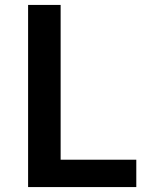

<svg xmlns="http://www.w3.org/2000/svg" viewBox="-20 -759 608 779"><path d="M94 0V-739H226V-111H533V0Z"/></svg>

Font: Noto Sans KR SemiBold
Style: Regular
Weight: 600
Designer: Ryoko NISHIZUKA  (kana, bopomofo & ideographs); Paul D. Hunt (Latin, Greek & Cyrillic); Sandoll Communications , Soo-you
Foundry: Adobe
Version: Version 2.004-H2;hotconv 1.0.118;makeotfexe 2.5.65603